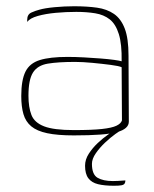

<svg xmlns="http://www.w3.org/2000/svg" viewBox="-20 -425 493 614"><path d="M216 8Q164 8 131 1Q98 -6 80 -21Q62 -36 55 -60Q48 -84 48 -118Q48 -169 61.5 -196Q75 -223 107.5 -233Q140 -243 196 -243Q221 -243 248.5 -241.5Q276 -240 301.5 -238Q327 -236 345 -233.5Q363 -231 369 -229Q370 -284 360 -316Q350 -348 331 -363Q312 -378 284.5 -382.5Q257 -387 224 -387Q191 -387 158.5 -384Q126 -381 101 -374Q76 -367 67 -355V-362Q67 -379 80.5 -385Q94 -391 106 -394Q123 -399 154.5 -402Q186 -405 217 -405Q258 -405 290 -400.5Q322 -396 344.5 -380.5Q367 -365 379 -333.5Q391 -302 391 -247L392 -36Q392 -13 354.5 -2.5Q317 8 216 8ZM216 -9Q274 -9 306 -12.5Q338 -16 352.5 -23Q367 -30 370 -40L369 -210Q361 -214 334 -217.5Q307 -221 275.5 -224Q244 -227 220 -227Q166 -227 133 -221.5Q100 -216 85.5 -193Q71 -170 71 -119Q71 -82 80.5 -57.5Q90 -33 121 -21Q152 -9 216 -9ZM344 169Q314 169 293.5 164Q273 159 262.5 145Q252 131 252 105Q252 85 264 66.5Q276 48 292.5 32.5Q309 17 325.5 5.5Q342 -6 351 -11H372Q365 -8 349 3.5Q333 15 316 31Q299 47 286.5 65Q274 83 274 99Q274 133 292 143.5Q310 154 341 154Q349 154 357.5 153.5Q366 153 372.5 152.5Q379 152 381 152Q381 158 378.5 162Q376 166 368.5 167.5Q361 169 344 169Z"/></svg>

Font: Genos Thin Thin
Style: Regular
Weight: 250
Version: Version 1.010